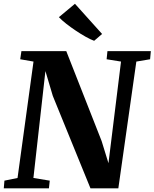

<svg xmlns="http://www.w3.org/2000/svg" viewBox="-28 -1020 836 1040"><path d="M-7.5 0 -4 -41.5 67 -56 153.5 -686.5 81.5 -699 88 -743H331L522.5 -256L559.5 -136L627.5 -686.5L549.5 -699L554 -743H789L785 -699L710.5 -686.5L613 0H462L258 -500.5L218 -635L153 -56L241.5 -41.5L237 0ZM482 -799Q462.5 -806 436.2 -820.8Q410 -835.5 382.8 -853.8Q355.5 -872 331 -891.2Q306.5 -910.5 291 -927L378 -999.5L525 -836Z"/></svg>

Font: Merriweather 48pt ExtraBold
Style: Italic
Weight: 800
Italic angle: -7.8°
Version: Version 2.101